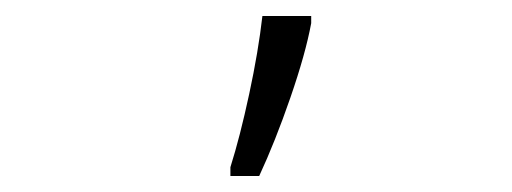

<svg xmlns="http://www.w3.org/2000/svg" viewBox="-20 -826 640 240"><path d="M268 -617Q280 -655 291.5 -708.5Q303 -762 308 -806H369V-797Q362 -759 343 -704Q324 -649 304 -606H268Z"/></svg>

Font: Noto Sans Mono UI Light
Style: Regular
Weight: 300
Monospace: yes
Designer: Monotype Design team
Foundry: Monotype Imaging Inc.
Version: Version 1.000